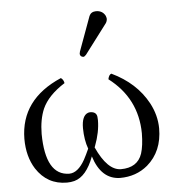

<svg xmlns="http://www.w3.org/2000/svg" viewBox="-51 -733 759 792"><g transform="rotate(-5 329.0 -337.0)"><path d="M375 -684.1Q401.9 -684.1 413.6 -662.1Q416.5 -655.3 417 -648.9Q416.5 -638.7 411.1 -630.9L318.8 -508.8Q312.5 -501.5 307.1 -501Q294.4 -502.4 293 -514.2Q293.5 -518.6 294.9 -523.9L347.2 -667Q354.5 -683.6 375 -684.1ZM592.8 -180.2Q592.8 -85 529.3 -30.3Q481.4 9.8 414.1 9.8Q336.4 7.8 306.2 -88.9Q275.9 -7.8 225.6 5.9Q210.9 9.8 194.8 9.8Q113.3 9.8 67.9 -60.1Q35.2 -111.8 35.2 -185.1Q36.6 -348.6 207 -421.9Q217.8 -414.6 220.2 -399.9Q150.9 -356 127 -302.7Q108.4 -259.3 107.9 -199.2Q109.4 -27.3 207 -25.9Q243.2 -25.9 272.5 -78.1Q282.2 -96.2 293.9 -122.1Q280.3 -158.7 279.8 -208Q279.8 -259.8 306.2 -269.5Q311 -271 314.9 -271Q340.3 -271 343.3 -250Q343.8 -244.1 344.2 -235.8Q344.2 -186.5 322.8 -129.9Q321.8 -127 320.8 -125Q365.2 -26.9 420.9 -25.9Q490.2 -25.9 509.3 -82.5Q519.5 -114.3 520 -166Q518.6 -311 401.9 -399.9Q405.8 -418.9 416 -421.9Q517.6 -373.5 564.9 -286.1Q592.3 -234.9 592.8 -180.2Z"/></g></svg>

Font: Linux Libertine Display O
Style: Regular
Weight: 400
Designer: Philipp H. Poll
Foundry: Philipp H. Poll
Version: Version 5.0.9